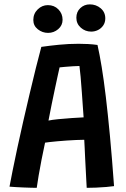

<svg xmlns="http://www.w3.org/2000/svg" viewBox="-20 -872 592 899"><path d="M152 7.5Q141.5 7.5 124.8 7Q108 6.5 89.2 5.8Q70.5 5 53.2 4Q36 3 24.5 2Q29.5 -25.5 39 -72.8Q48.5 -120 61.2 -179.5Q74 -239 88.8 -304Q103.5 -369 118.8 -433Q134 -497 148 -553.8Q162 -610.5 173.5 -652.5Q211 -658 256.5 -662.5Q302 -667 348 -667Q370 -667 392.8 -665.8Q415.5 -664.5 436.5 -661.5Q446.5 -617.5 456.2 -558Q466 -498.5 475.5 -418.8Q485 -339 494.8 -235.5Q504.5 -132 514 -0.5Q500.5 1.5 477.8 3.5Q455 5.5 430.2 6.5Q405.5 7.5 386 7.5Q385 -7 384 -29Q383 -51 381.5 -77Q380 -103 378.8 -129.2Q377.5 -155.5 376.5 -178.8Q375.5 -202 374.5 -217.5Q358.5 -217.5 337 -216.5Q315.5 -215.5 292.5 -214Q269.5 -212.5 248.5 -210.5Q227.5 -208.5 212 -206.8Q196.5 -205 191 -204Q182.5 -164.5 174.5 -124Q166.5 -83.5 160.8 -49.2Q155 -15 152 7.5ZM207 -307.5Q223 -311 253 -314Q283 -317 315.5 -319.2Q348 -321.5 371.5 -322.5Q370.5 -336 368.2 -368.5Q366 -401 363.2 -439.8Q360.5 -478.5 357.5 -512.2Q354.5 -546 352 -563Q341.5 -563 322 -561.8Q302.5 -560.5 284.5 -559Q266.5 -557.5 259 -556.5Q256 -543.5 250.2 -517.2Q244.5 -491 237.2 -456.5Q230 -422 222 -383.8Q214 -345.5 207 -307.5ZM205 -718Q178.5 -718 157.2 -734.8Q136 -751.5 136 -778.5Q136 -808 156.5 -828Q177 -848 204 -848Q234 -848 253.5 -828Q273 -808 273 -779.5Q273 -753 252.5 -735.5Q232 -718 205 -718ZM407 -724Q379 -724 358.2 -742.5Q337.5 -761 337.5 -789Q337.5 -816.5 356 -834Q374.5 -851.5 400.5 -851.5Q430 -851.5 451.5 -833.2Q473 -815 473 -786Q473 -767 463.5 -753Q454 -739 439 -731.5Q424 -724 407 -724Z"/></svg>

Font: Grandstander Thin Medium
Style: Regular
Weight: 500
Version: Version 1.200